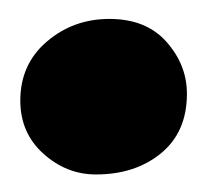

<svg xmlns="http://www.w3.org/2000/svg" viewBox="-20 -494 224 208"><path d="M84 -305Q52 -305 27 -327.5Q2 -350 2 -385Q2 -424.5 30.8 -449Q59.5 -473.5 98.5 -473.5Q138.5 -473.5 160.5 -448.5Q182.5 -423.5 182.5 -392.5Q182.5 -351 154.5 -328Q126.5 -305 84 -305Z"/></svg>

Font: Merriweather ExtraBold
Style: Regular
Weight: 800
Version: Version 2.100